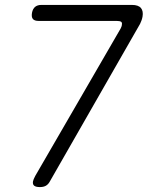

<svg xmlns="http://www.w3.org/2000/svg" viewBox="-20 -750 640 780"><path d="M123 -35 470 -634Q472 -638 473.5 -642Q475 -646 475 -649Q477 -658 472 -661.5Q467 -665 454 -665H137Q120 -665 113.5 -673Q107 -681 110 -698Q113 -714 122.5 -722Q132 -730 148 -730H516Q542 -730 552.5 -717.5Q563 -705 559 -682Q557 -672 554.5 -666Q552 -660 549 -653L182 -12Q176 -1 166.5 4.5Q157 10 142 10Q126 10 119 4.5Q112 -1 114 -13Q115 -17 117 -22.5Q119 -28 123 -35Z"/></svg>

Font: Maple Mono ExtraLight
Style: Italic
Weight: 275
Italic angle: -10°
Monospace: yes
Designer: subframe7536
Version: Version 7.000